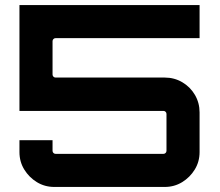

<svg xmlns="http://www.w3.org/2000/svg" viewBox="-20 -740 870 760"><path d="M195 0Q157 0 126 -19Q95 -38 76 -69Q57 -100 57 -138V-185H188V-143Q188 -138 191.5 -134.5Q195 -131 200 -131H627Q632 -131 635.5 -134.5Q639 -138 639 -143V-289Q639 -294 635.5 -297.5Q632 -301 627 -301H57V-720H770V-589H200Q195 -589 191.5 -585.5Q188 -582 188 -577V-445Q188 -440 191.5 -436.5Q195 -433 200 -433H632Q670 -433 701.5 -414.5Q733 -396 751.5 -364.5Q770 -333 770 -295V-138Q770 -100 751 -69Q732 -38 701 -19Q670 0 632 0H195Z"/></svg>

Font: Orbitron
Style: Bold
Weight: 700
Designer: Matt McInerney
Foundry: The League of Moveable Type
Version: Version 2.001